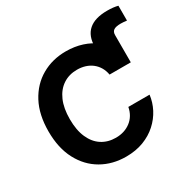

<svg xmlns="http://www.w3.org/2000/svg" viewBox="-182 -1000 1170 1181"><g transform="rotate(-30 402.5 -409.0)"><path d="M552.9 -478.8V-672.4Q552.9 -748.8 597.3 -787.7Q641.7 -826.7 729.3 -826.7Q751.2 -826.7 770.6 -824.6Q790.1 -822.4 805 -818.4V-712.9Q793.5 -714.4 782.8 -715.3Q772 -716.2 761.5 -716.2Q727.3 -716.2 712.1 -705.9Q696.9 -695.7 696.9 -672.4V-478.8ZM383.6 9.8Q287 9.8 210.5 -34.2Q134.1 -78.2 90 -161.7Q45.9 -245.1 45.9 -363.3Q45.9 -482.2 90.4 -565.8Q134.9 -649.4 211.5 -693.3Q288 -737.3 383.6 -737.3Q445.7 -737.3 499.2 -720Q552.8 -702.7 594.2 -669.5Q635.7 -636.2 662.2 -588.2Q688.7 -540.2 696.9 -478.8H546.1Q540.9 -508.7 527.1 -532Q513.3 -555.3 492.4 -571.7Q471.5 -588.1 444.8 -596.5Q418 -605 386.8 -605Q330.1 -605 287.2 -576.6Q244.4 -548.3 220.7 -494.4Q197.1 -440.5 197.1 -363.3Q197.1 -284.7 221.1 -231Q245.1 -177.2 287.7 -149.9Q330.3 -122.6 386.3 -122.6Q417.4 -122.6 444.1 -131.1Q470.7 -139.7 491.9 -156Q513.1 -172.2 527.1 -195.6Q541.2 -219.1 546.6 -248.8H697.4Q691.3 -198.1 667.3 -151.8Q643.3 -105.5 603 -69Q562.8 -32.4 507.6 -11.3Q452.5 9.8 383.6 9.8Z"/></g></svg>

Font: Atlassian Sans
Style: Regular
Weight: 400
Designer: Rasmus Andersson
Foundry: Modifications by Atlassian Pty Ltd, manufactured by rsms
Version: Version 4.001;git-9221beed3